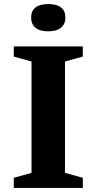

<svg xmlns="http://www.w3.org/2000/svg" viewBox="-20 -927 476 947"><path d="M388.5 -50V0H48V-50L135.5 -74.5V-623.5L48 -648V-698H388.5V-648L300.5 -623.5V-74.5ZM218 -772.5Q176 -772.5 154.8 -790.5Q133.5 -808.5 133.5 -840.5Q133.5 -873 154.8 -890Q176 -907 218 -907Q260 -907 281.2 -890Q302.5 -873 302.5 -840.5Q302.5 -808.5 281.2 -790.5Q260 -772.5 218 -772.5Z"/></svg>

Font: Newsreader 9pt SemiBold
Style: Regular
Weight: 600
Designer: Hugues Gentile
Foundry: Production Type
Version: Version 1.003